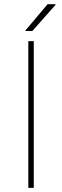

<svg xmlns="http://www.w3.org/2000/svg" viewBox="-20 -910 301 930"><path d="M143.6 0H117.2V-710.9H143.6ZM210.4 -889.6H248.5L249.5 -887.2L136.7 -759.8H104L103 -762.2Z"/></svg>

Font: Roboto-Thin
Style: Regular
Weight: 250
Designer: Google
Version: Version 1.100141; 2013; ttfautohint (v0.94.14-c901) -l 8 -r 